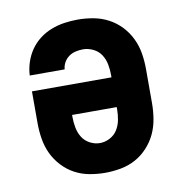

<svg xmlns="http://www.w3.org/2000/svg" viewBox="-66 -591 632 661"><g transform="rotate(-10 250.0 -260.0)"><path d="M250 8Q223 8 195.5 3Q168 -2 144 -15Q120 -28 101 -48.5Q82 -69 70.5 -93.5Q59 -118 54.5 -145.5Q50 -173 50 -200V-312H328V-320Q328 -339 324.5 -357.5Q321 -376 311 -391.5Q301 -407 283.5 -415.5Q266 -424 248 -424Q235 -424 222 -421Q209 -418 198.5 -410.5Q188 -403 181.5 -391.5Q175 -380 174 -367H52Q53 -390 60.5 -413Q68 -436 81.5 -455.5Q95 -475 114 -489.5Q133 -504 155 -512.5Q177 -521 200.5 -524.5Q224 -528 248 -528Q275 -528 302.5 -523Q330 -518 354.5 -505Q379 -492 398 -472Q417 -452 429 -427Q441 -402 445.5 -375Q450 -348 450 -320V-200Q450 -173 445.5 -145.5Q441 -118 429.5 -93.5Q418 -69 399 -48.5Q380 -28 356 -15Q332 -2 304.5 3Q277 8 250 8ZM250 -96Q268 -96 285 -105Q302 -114 311.5 -129.5Q321 -145 324.5 -163.5Q328 -182 328 -200V-208H172V-200Q172 -182 175.5 -163.5Q179 -145 188.5 -129.5Q198 -114 215 -105Q232 -96 250 -96Z"/></g></svg>

Font: Iosevka SS18 Extrabold
Style: Regular
Weight: 800
Monospace: yes
Designer: Belleve Invis
Foundry: Belleve Invis
Version: Version 25.1.1; ttfautohint (v1.8.4)